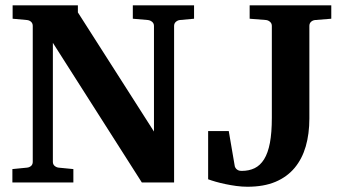

<svg xmlns="http://www.w3.org/2000/svg" viewBox="-20 -691 1296 727"><path d="M661.1 -615.2Q652.8 -614.3 646 -608.4Q639.2 -602.5 639.2 -592.8V0H517.1L180.2 -528.8V-78.1Q180.2 -68.4 187 -62.7Q193.8 -57.1 202.1 -56.2L257.8 -50.8V0H26.9V-50.8L82 -56.2Q91.3 -57.1 97.7 -62.7Q104 -68.4 104 -78.1V-592.8Q104 -602.5 97.7 -608.4Q91.3 -614.3 82 -615.2L27.8 -620.1V-670.9H274.9V-644L563 -192.9V-592.8Q563 -602.5 555.9 -608.4Q548.8 -614.3 540 -615.2L482.9 -620.1V-670.9H714.8V-620.1ZM1173.3 -615.2Q1164.1 -614.3 1157.7 -608.4Q1151.4 -602.5 1151.4 -592.8V-242.2Q1151.4 -184.1 1137.7 -136.7Q1124 -89.4 1095.5 -55.2Q1066.9 -21 1022.7 -2.4Q978.5 16.1 917 16.1Q896.5 16.1 875 13.2Q853.5 10.3 833.7 6.1Q814 2 796.9 -2.9Q779.8 -7.8 768.1 -12.2V-194.8H846.2L869.1 -61Q870.6 -56.2 874 -52.2Q877 -48.8 881.8 -46.4Q886.7 -43.9 895 -43.9Q922.9 -43.9 944.1 -54.2Q965.3 -64.5 980 -87.9Q994.6 -111.3 1002 -149.9Q1009.3 -188.5 1009.3 -245.1V-592.8Q1009.3 -602.5 1002.4 -608.4Q995.6 -614.3 987.3 -615.2L925.3 -620.1V-670.9H1234.4V-620.1Z"/></svg>

Font: Charis SIL Eur
Style: Bold
Weight: 700
Foundry: SIL International
Version: Version 5.000